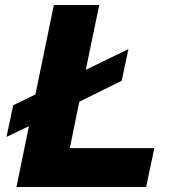

<svg xmlns="http://www.w3.org/2000/svg" viewBox="-20 -750 692 770"><path d="M495 -553 468 -426 298 -342 260 -156H599L566 0H46L96 -244L6 -201L33 -328L122 -371L196 -730H378L324 -470Z"/></svg>

Font: Nacelle Heavy
Style: Italic
Weight: 800
Italic angle: -12°
Designer: Sora Sagano
Foundry: Sora Sagano
Version: Version 1.000;FEAKit 1.0